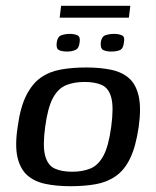

<svg xmlns="http://www.w3.org/2000/svg" viewBox="-20 -637 539 663"><path d="M223 6Q175 6 137 -2Q99 -10 74.5 -31.5Q50 -53 40.5 -93.5Q31 -134 41 -199Q50 -266 70.5 -307Q91 -348 121 -369Q151 -390 190.5 -397Q230 -404 278 -404Q326 -404 364 -396Q402 -388 426 -366.5Q450 -345 459 -304.5Q468 -264 459 -199Q449 -131 429.5 -90.5Q410 -50 380 -29Q350 -8 311 -1Q272 6 223 6ZM229 -44Q265 -44 292 -55Q319 -66 337 -99Q355 -132 364 -199Q373 -266 364.5 -299Q356 -332 332.5 -343Q309 -354 272 -354Q236 -354 208.5 -343Q181 -332 163 -299Q145 -266 136 -199Q127 -132 136 -99Q145 -66 169 -55Q193 -44 229 -44ZM364 -459Q348 -459 337 -464Q326 -469 328 -491Q331 -511 344.5 -515.5Q358 -520 374 -520Q390 -520 401 -515Q412 -510 408 -491Q406 -469 394 -464Q382 -459 364 -459ZM212 -459Q194 -459 183.5 -464Q173 -469 176 -491Q179 -511 192.5 -515.5Q206 -520 221 -520Q237 -520 247.5 -515Q258 -510 255 -491Q253 -470 240.5 -464.5Q228 -459 212 -459ZM186 -576 191 -617H430L425 -576Z"/></svg>

Font: Genos Medium
Style: Italic
Weight: 500
Italic angle: -8°
Designer: Robert E. Leuschke
Foundry: Robert E. Leuschke
Version: Version 1.010